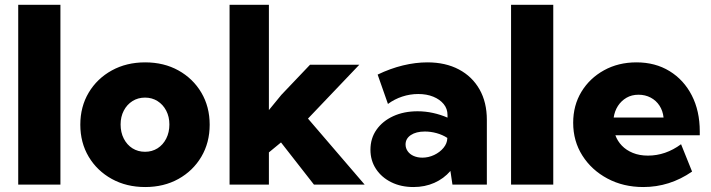

<svg xmlns="http://www.w3.org/2000/svg" viewBox="-20 -752 2897 782"><path d="M226.1 0H54.2V-732.4H226.1Z M571.3 9.8Q495.1 9.8 435.3 -23.2Q375.5 -56.2 341.3 -113.5Q307.1 -170.9 307.1 -244.1Q307.1 -317.4 341.3 -374.8Q375.5 -432.1 435.3 -465.1Q495.1 -498 571.3 -498Q647.5 -498 706.8 -465.1Q766.1 -432.1 800 -374.8Q834 -317.4 834 -244.1Q834 -170.9 800 -113.5Q766.1 -56.2 706.8 -23.2Q647.5 9.8 571.3 9.8ZM570.8 -133.8Q599.1 -133.8 621.6 -147.9Q644 -162.1 657 -187.5Q669.9 -212.9 669.9 -245.1Q669.9 -276.4 657 -301.3Q644 -326.2 621.6 -340.3Q599.1 -354.5 570.8 -354.5Q542 -354.5 519.5 -340.3Q497.1 -326.2 484.1 -301.3Q471.2 -276.4 471.2 -245.1Q471.2 -212.9 484.1 -187.5Q497.1 -162.1 519.5 -147.9Q542 -133.8 570.8 -133.8Z M1075.2 0H915V-732.4H1075.2V-303.7L1126 -365.7L1242.7 -488.3H1443.4L1234.4 -269L1465.3 0H1258.8L1124.5 -171.9L1075.2 -131.3Z M1962.9 0H1822.8L1814.5 -55.7Q1787.6 -24.4 1749 -7.3Q1710.4 9.8 1664.1 9.8Q1613.3 9.8 1573.7 -9.8Q1534.2 -29.3 1511.5 -63.7Q1488.8 -98.1 1488.8 -142.1Q1488.8 -188.5 1513.4 -223.6Q1538.1 -258.8 1581.5 -278.8Q1625 -298.8 1680.7 -298.8Q1712.4 -298.8 1743.4 -292Q1774.4 -285.2 1802.7 -272.9V-283.2Q1802.7 -309.1 1787.1 -328.1Q1771.5 -347.2 1744.6 -358.2Q1717.8 -369.1 1683.6 -369.1Q1649.9 -369.1 1618.2 -358.6Q1586.4 -348.1 1560.1 -328.6L1518.1 -448.2Q1569.8 -473.1 1621.3 -485.6Q1672.9 -498 1720.7 -498Q1794.4 -498 1848.9 -469.2Q1903.3 -440.4 1933.1 -387.9Q1962.9 -335.4 1962.9 -263.7ZM1700.2 -109.9Q1725.1 -109.9 1748.3 -120.8Q1771.5 -131.8 1786.4 -149.9Q1801.3 -168 1801.8 -188.5V-190.4Q1782.2 -203.1 1758.3 -209.7Q1734.4 -216.3 1710.4 -216.3Q1674.8 -216.3 1653.3 -201.9Q1631.8 -187.5 1631.8 -163.6Q1631.8 -148.4 1640.6 -136Q1649.4 -123.5 1665 -116.7Q1680.7 -109.9 1700.2 -109.9Z M2233.4 0H2061.5V-732.4H2233.4Z M2798.8 -53.2Q2707.5 9.8 2600.1 9.8Q2519 9.8 2454.3 -24.7Q2389.6 -59.1 2352.1 -118.2Q2314.5 -177.2 2314.5 -252Q2314.5 -322.8 2348.1 -378.2Q2381.8 -433.6 2440.2 -465.8Q2498.5 -498 2572.3 -498Q2648.9 -498 2707 -462.4Q2765.1 -426.8 2797.6 -363.5Q2830.1 -300.3 2830.1 -216.8V-201.2H2486.3Q2495.1 -177.2 2512.9 -158.7Q2530.8 -140.1 2557.6 -129.2Q2584.5 -118.2 2619.1 -118.2Q2690.9 -118.2 2753.9 -164.6ZM2479.5 -273.4H2682.6Q2679.7 -300.8 2666 -321.8Q2652.3 -342.8 2630.1 -354.5Q2607.9 -366.2 2580.6 -366.2Q2552.7 -366.2 2531.5 -353.8Q2510.3 -341.3 2496.8 -320.6Q2483.4 -299.8 2479.5 -273.4Z"/></svg>

Font: Kumbh Sans ExtraBold
Style: Regular
Weight: 800
Version: Version 1.005